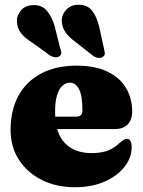

<svg xmlns="http://www.w3.org/2000/svg" viewBox="-20 -773 600 807"><path d="M535.5 -304Q535.5 -269 516.5 -249.8Q497.5 -230.5 462 -230.5H165.5V-282.5H299Q326.5 -282.5 326.5 -308.5Q326.5 -371.5 312 -398.5Q297.5 -425.5 273.5 -425.5Q256 -425.5 242 -412.5Q228 -399.5 219.8 -372.8Q211.5 -346 211.5 -305Q211.5 -214 252.5 -171.8Q293.5 -129.5 364.5 -129.5Q397.5 -129.5 424.5 -137Q451.5 -144.5 477.5 -167.5Q492 -180.5 499.5 -185Q507 -189.5 514 -189.5Q524 -189.5 528.8 -179.5Q533.5 -169.5 533.5 -155Q533.5 -110.5 503.2 -71.8Q473 -33 419.2 -9.5Q365.5 14 294 14Q217.5 14 156.5 -16.2Q95.5 -46.5 60 -100.8Q24.5 -155 24.5 -227.5Q24.5 -309 57 -369.5Q89.5 -430 151.8 -463.5Q214 -497 302 -497Q379.5 -497 431.5 -472Q483.5 -447 509.5 -403.5Q535.5 -360 535.5 -304ZM209 -665.5 233 -570Q237 -560.5 237.8 -552.2Q238.5 -544 230.5 -537.5Q224 -531.5 213.2 -532.2Q202.5 -533 192.5 -538.5L116.5 -593Q84 -613.5 68 -634.2Q52 -655 51 -683.5Q50 -708.5 68.5 -729.8Q87 -751 120 -751.5Q155.5 -752.5 176 -729Q196.5 -705.5 209 -665.5ZM396.5 -662 417.5 -566.5Q420.5 -556 420.5 -547.8Q420.5 -539.5 412 -534Q405 -528.5 394.2 -529.5Q383.5 -530.5 374 -536.5L300 -594.5Q269.5 -616.5 254.8 -638Q240 -659.5 239.5 -688Q240 -713 259.5 -733.2Q279 -753.5 312 -753Q348 -752.5 367.2 -727.8Q386.5 -703 396.5 -662Z"/></svg>

Font: Fraunces
Style: Regular
Weight: 900
Version: Version 1.000;[b76b70a41]